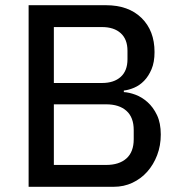

<svg xmlns="http://www.w3.org/2000/svg" viewBox="-20 -718 697 738"><path d="M90 -698H387Q474 -698 524 -649Q574 -600 574 -518Q574 -479 562.5 -452Q551 -425 534 -407.5Q517 -390 496 -381Q475 -372 456 -370V-364Q476 -363 500.5 -354Q525 -345 547 -325.5Q569 -306 583.5 -275.5Q598 -245 598 -201Q598 -158 584 -121.5Q570 -85 546 -58Q522 -31 489 -15.5Q456 0 417 0H90ZM187 -84H388Q438 -84 466 -109Q494 -134 494 -183V-218Q494 -267 466 -292Q438 -317 388 -317H187ZM187 -399H372Q418 -399 444 -422.5Q470 -446 470 -490V-523Q470 -567 444 -590.5Q418 -614 372 -614H187Z"/></svg>

Font: IBM Plex Sans Arabic Text
Style: Regular
Weight: 450
Designer: Mike Abbink, Paul van der Laan, Pieter van Rosmalen, Wael Morcos, Khajak Apelian
Foundry: Bold Monday
Version: Version 1.2